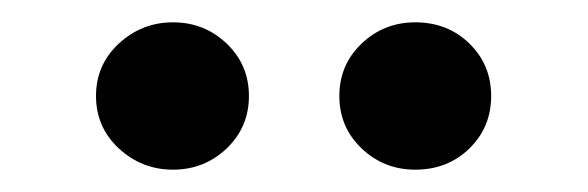

<svg xmlns="http://www.w3.org/2000/svg" viewBox="-20 -735 527 172"><path d="M284 -649Q284 -621 304 -602Q324 -583 352 -583Q381 -583 400.5 -602Q420 -621 420 -649Q420 -677 400.5 -696Q381 -715 352 -715Q324 -715 304 -696Q284 -677 284 -649ZM66 -649Q66 -621 86.5 -602Q107 -583 135 -583Q163 -583 183 -602Q203 -621 203 -649Q203 -677 183 -696Q163 -715 135 -715Q107 -715 86.5 -696Q66 -677 66 -649Z"/></svg>

Font: Jost Medium
Style: Regular
Weight: 500
Version: Version 3.710